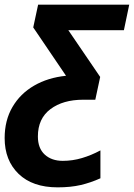

<svg xmlns="http://www.w3.org/2000/svg" viewBox="-43 -566 576 826"><path d="M205 240Q97 240 37 182Q-23 124 -23 28Q-23 -48 10.5 -105.5Q44 -163 103.5 -197.5Q163 -232 241 -240L100 -448L121 -546H513L490 -436H251L388 -235L367 -137H315Q228 -137 174 -96.5Q120 -56 120 21Q120 72 149.5 99Q179 126 227 126Q269 126 309.5 114Q350 102 389 81V201Q347 220 304 230Q261 240 205 240Z"/></svg>

Font: Noto Sans SemiCondensed
Style: Bold Italic
Weight: 700
Width: 4
Italic angle: -12°
Designer: Monotype Design Team
Foundry: Monotype Imaging Inc.
Version: Version 2.013; ttfautohint (v1.8.4.7-5d5b)